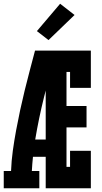

<svg xmlns="http://www.w3.org/2000/svg" viewBox="-22 -1005 542 1025"><path d="M-2 0V-92H37Q39 -147 46.5 -201Q54 -255 64 -309Q74 -363 85.5 -416.5Q97 -470 110 -523Q123 -576 137 -629Q151 -682 165 -735H222V-722L272 -710Q241 -599 213 -486.5Q185 -374 166 -260H222V-168H154Q152 -149 150.5 -130Q149 -111 148 -92H188V0ZM222 0V-735H463V-536H352V-621H333V-439H440V-325H333V-114H352V-200H463V0ZM237 -791 175 -839 299 -985 376 -925Z"/></svg>

Font: Iosevka Curly Slab Heavy
Style: Regular
Weight: 900
Monospace: yes
Designer: Belleve Invis
Foundry: Belleve Invis
Version: Version 22.1.2; ttfautohint (v1.8.4)